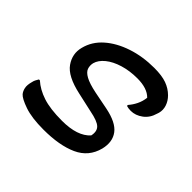

<svg xmlns="http://www.w3.org/2000/svg" viewBox="-137 -703 873 873"><g transform="rotate(45 300.0 -266.5)"><path d="M397 -544Q446 -544 476.5 -533Q507 -522 529 -500Q547 -482 554.5 -459.5Q562 -437 556 -415L553 -406Q543 -370 516 -350Q489 -330 459 -330Q443 -330 431 -334V-340Q446 -357 456.5 -378.5Q467 -400 470 -425Q440 -456 376 -456Q327 -456 286 -443.5Q245 -431 218.5 -409.5Q192 -388 185 -362Q181 -344 186.5 -328Q192 -312 215.5 -299Q239 -286 287 -276L373 -259Q448 -244 475 -208Q502 -172 489 -118Q471 -48 406 -18.5Q341 11 239 11Q163 11 117 -5Q71 -21 58 -36Q49 -47 45.5 -63.5Q42 -80 49 -105Q51 -115 55 -122Q59 -129 63 -136H69Q100 -108 147 -92.5Q194 -77 270 -77Q369 -77 411 -124Q418 -156 401 -172.5Q384 -189 332 -199L238 -220Q146 -240 116 -283Q86 -326 99 -375Q112 -427 154.5 -464.5Q197 -502 260 -523Q323 -544 397 -544Z"/></g></svg>

Font: Recursive Mn Csl St
Style: Italic
Weight: 400
Italic angle: -15°
Monospace: yes
Version: Version 1.079;hotconv 1.0.112;makeotfexe 2.5.65598; ttfautoh